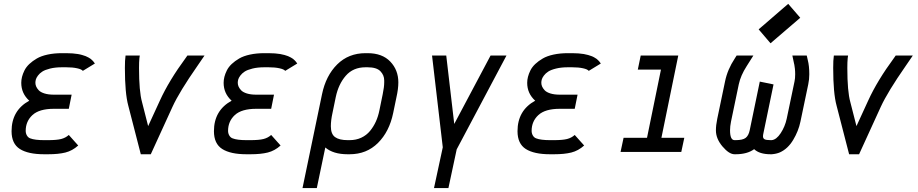

<svg xmlns="http://www.w3.org/2000/svg" viewBox="-20 -788 4764 996"><path d="M409.7 -420.4Q403.3 -428.7 379.9 -433.8Q356.4 -439 323.2 -439H301.8Q266.6 -439 240 -432.4Q213.4 -425.8 199.5 -416.7Q185.5 -407.7 176.8 -395.8Q168 -383.8 165.8 -375Q163.6 -366.2 163.6 -358.4Q163.6 -349.1 167.5 -339.6Q171.4 -330.1 180.9 -319.8Q190.4 -309.6 210.7 -303.2Q231 -296.9 259.3 -296.9H351.6L336.9 -223.6H259.3Q183.6 -223.6 148.4 -191.2Q113.3 -158.7 113.3 -109.4Q113.3 -96.2 119.6 -85.2Q126 -74.2 136.7 -70.3Q160.2 -61 208.5 -61H230Q273.9 -61 297.1 -66.9Q320.3 -72.8 336.9 -87.9L385.7 -33.2Q355.5 -5.9 319.3 3.2Q283.2 12.2 230 12.2H208.5Q126 12.2 83 -15.1Q40 -42.5 40 -107.4Q40 -215.3 131.8 -265.6Q90.3 -303.2 90.3 -358.4Q90.3 -373.5 94.2 -389.2Q98.1 -404.8 106.9 -422.6Q115.7 -440.4 132.3 -456.1Q148.9 -471.7 171.1 -484.6Q193.4 -497.6 227.1 -504.9Q260.7 -512.2 301.8 -512.2H323.2Q340.8 -512.2 356.2 -511Q371.6 -509.8 383.5 -507.8Q395.5 -505.9 406.2 -502.7Q417 -499.5 424.3 -496.8Q431.6 -494.1 439 -489.7Q446.3 -485.4 450.2 -482.7Q454.1 -480 458.5 -475.3Q462.9 -470.7 464.6 -468.8Q466.3 -466.8 469 -462.9Q471.7 -459 472.2 -458.5Z M703.1 -485.8Q701.2 -466.3 701.2 -435.1Q701.2 -314 716.8 -258.3L748.5 -133.8L809.6 -266.6Q856.4 -369.6 944.3 -488.8L952.1 -500H1041L1003.9 -445.8Q910.6 -312 875 -234.4L762.2 12.2H710.4L645.5 -239.7Q627.9 -304.2 627.9 -435.1Q627.9 -478 630.9 -495.6L631.3 -500H705.1Z M1459.5 -420.4Q1453.1 -428.7 1429.7 -433.8Q1406.2 -439 1373 -439H1351.6Q1316.4 -439 1289.8 -432.4Q1263.2 -425.8 1249.3 -416.7Q1235.4 -407.7 1226.6 -395.8Q1217.8 -383.8 1215.6 -375Q1213.4 -366.2 1213.4 -358.4Q1213.4 -349.1 1217.3 -339.6Q1221.2 -330.1 1230.7 -319.8Q1240.2 -309.6 1260.5 -303.2Q1280.8 -296.9 1309.1 -296.9H1401.4L1386.7 -223.6H1309.1Q1233.4 -223.6 1198.2 -191.2Q1163.1 -158.7 1163.1 -109.4Q1163.1 -96.2 1169.4 -85.2Q1175.8 -74.2 1186.5 -70.3Q1210 -61 1258.3 -61H1279.8Q1323.7 -61 1346.9 -66.9Q1370.1 -72.8 1386.7 -87.9L1435.5 -33.2Q1405.3 -5.9 1369.1 3.2Q1333 12.2 1279.8 12.2H1258.3Q1175.8 12.2 1132.8 -15.1Q1089.8 -42.5 1089.8 -107.4Q1089.8 -215.3 1181.6 -265.6Q1140.1 -303.2 1140.1 -358.4Q1140.1 -373.5 1144 -389.2Q1147.9 -404.8 1156.7 -422.6Q1165.5 -440.4 1182.1 -456.1Q1198.7 -471.7 1220.9 -484.6Q1243.2 -497.6 1276.9 -504.9Q1310.5 -512.2 1351.6 -512.2H1373Q1390.6 -512.2 1406 -511Q1421.4 -509.8 1433.3 -507.8Q1445.3 -505.9 1456.1 -502.7Q1466.8 -499.5 1474.1 -496.8Q1481.4 -494.1 1488.8 -489.7Q1496.1 -485.4 1500 -482.7Q1503.9 -480 1508.3 -475.3Q1512.7 -470.7 1514.4 -468.8Q1516.1 -466.8 1518.8 -462.9Q1521.5 -459 1522 -458.5Z M1886.7 -512.2Q1962.9 -512.2 2004.6 -468.5Q2046.4 -424.8 2046.4 -360.4Q2046.4 -327.1 2036.6 -283.7L2019.5 -201.2Q1999.5 -105 1940.7 -46.4Q1881.8 12.2 1793.5 12.2H1783.2Q1708.5 12.2 1667.5 -22.9L1623.5 187.5H1549.3L1650.4 -298.8Q1670.4 -395.5 1729.2 -453.9Q1788.1 -512.2 1876.5 -512.2ZM1696.3 -132.8Q1696.3 -92.3 1718.3 -76.7Q1740.2 -61 1783.2 -61H1793.5Q1827.1 -61 1854.2 -73.7Q1881.3 -86.4 1899.7 -108.9Q1918 -131.3 1929.9 -157.7Q1941.9 -184.1 1948.2 -215.8L1965.3 -299.3Q1973.1 -336.9 1973.1 -360.4V-371.1Q1973.1 -397.9 1953.4 -418.5Q1933.6 -439 1886.7 -439H1876.5Q1812 -439 1773.9 -395.3Q1735.8 -351.6 1721.7 -284.2L1704.6 -201.2Q1696.3 -163.6 1696.3 -132.8Z M2231.4 187.5 2276.9 -23.9 2221.2 -500H2294.9L2336.4 -145L2524.9 -500H2607.4L2349.1 -13.2L2306.2 187.5Z M3034.2 -420.4Q3027.8 -428.7 3004.4 -433.8Q2981 -439 2947.8 -439H2926.3Q2891.1 -439 2864.5 -432.4Q2837.9 -425.8 2824 -416.7Q2810.1 -407.7 2801.3 -395.8Q2792.5 -383.8 2790.3 -375Q2788.1 -366.2 2788.1 -358.4Q2788.1 -349.1 2792 -339.6Q2795.9 -330.1 2805.4 -319.8Q2814.9 -309.6 2835.2 -303.2Q2855.5 -296.9 2883.8 -296.9H2976.1L2961.4 -223.6H2883.8Q2808.1 -223.6 2772.9 -191.2Q2737.8 -158.7 2737.8 -109.4Q2737.8 -96.2 2744.1 -85.2Q2750.5 -74.2 2761.2 -70.3Q2784.7 -61 2833 -61H2854.5Q2898.4 -61 2921.6 -66.9Q2944.8 -72.8 2961.4 -87.9L3010.3 -33.2Q2980 -5.9 2943.8 3.2Q2907.7 12.2 2854.5 12.2H2833Q2750.5 12.2 2707.5 -15.1Q2664.6 -42.5 2664.6 -107.4Q2664.6 -215.3 2756.3 -265.6Q2714.8 -303.2 2714.8 -358.4Q2714.8 -373.5 2718.8 -389.2Q2722.7 -404.8 2731.4 -422.6Q2740.2 -440.4 2756.8 -456.1Q2773.4 -471.7 2795.7 -484.6Q2817.9 -497.6 2851.6 -504.9Q2885.3 -512.2 2926.3 -512.2H2947.8Q2965.3 -512.2 2980.7 -511Q2996.1 -509.8 3008.1 -507.8Q3020 -505.9 3030.8 -502.7Q3041.5 -499.5 3048.8 -496.8Q3056.2 -494.1 3063.5 -489.7Q3070.8 -485.4 3074.7 -482.7Q3078.6 -480 3083 -475.3Q3087.4 -470.7 3089.1 -468.8Q3090.8 -466.8 3093.5 -462.9Q3096.2 -459 3096.7 -458.5Z M3514.2 0H3199.2L3214.8 -73.2H3336.4L3408.7 -426.8H3288.6L3303.7 -500H3498.5L3411.1 -73.2H3529.8Z M3977.1 -563.5 3915.5 -635.7 4068.8 -768.1 4131.3 -695.8ZM3790.5 12.2Q3762.2 12.2 3728 -28.1Q3693.8 -68.4 3693.8 -111.8Q3693.8 -138.2 3700.7 -171.4L3741.2 -365.7Q3753.9 -427.7 3791.5 -484.4L3801.3 -500H3888.2L3853 -444.3Q3822.3 -396.5 3812.5 -351.1L3772 -156.7Q3767.1 -132.3 3767.1 -111.8Q3767.1 -61 3790.5 -61H3795.9Q3833 -61 3848.1 -72.8Q3863.3 -84.5 3869.1 -112.3L3921.4 -364.7L3992.7 -350.1L3940.4 -97.7Q3938 -86.9 3938 -81.1Q3938 -69.8 3946.5 -65.4Q3955.1 -61 3977.5 -61H3983.4Q4007.8 -63.5 4030 -97.4Q4052.2 -131.3 4061 -171.9L4101.6 -365.7Q4105 -381.3 4105 -402.8Q4105 -418 4103.5 -431.9Q4102.1 -445.8 4100.6 -452.1L4099.1 -458.5L4090.3 -500H4165L4170.4 -476.1Q4178.2 -446.3 4178.2 -402.8Q4178.2 -376 4172.9 -351.1L4132.3 -157.2Q4122.1 -107.9 4094.5 -62Q4066.9 -16.1 4025.9 2.4Q4007.8 10.3 3983.4 12.2H3977.5Q3919.9 12.2 3892.1 -14.2Q3856.4 12.2 3795.9 12.2Z M4377.4 -485.8Q4375.5 -466.3 4375.5 -435.1Q4375.5 -314 4391.1 -258.3L4422.9 -133.8L4483.9 -266.6Q4530.8 -369.6 4618.7 -488.8L4626.5 -500H4715.3L4678.2 -445.8Q4585 -312 4549.3 -234.4L4436.5 12.2H4384.8L4319.8 -239.7Q4302.2 -304.2 4302.2 -435.1Q4302.2 -478 4305.2 -495.6L4305.7 -500H4379.4Z"/></svg>

Font: Anka/Coder Condensed
Style: Italic
Weight: 400
Width: 4
Italic angle: -12°
Monospace: yes
Version: Version 001.100